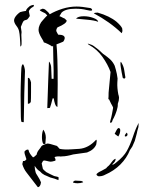

<svg xmlns="http://www.w3.org/2000/svg" viewBox="-20 -702 657 792"><path d="M62 -548Q64 -522 64 -510Q69 -512 69 -521.5Q69 -531 69 -534L68 -558L69 -570L66 -591Q74 -612 77 -615Q80 -618 84.5 -619Q89 -620 91 -621Q93 -622 97 -627Q101 -632 103 -636Q102 -640 101 -645.5Q100 -651 99 -655Q102 -666 115 -673Q118 -674 119.5 -677Q121 -680 118 -682Q108 -680 103 -677Q100 -675 94 -669Q88 -663 87 -657Q81 -656 75 -655Q69 -654 63 -652Q57 -648 50 -641Q38 -628 38 -618Q38 -608 48 -595Q56 -585 58.5 -574Q61 -563 62 -548ZM225 -635Q228 -635 235 -631Q242 -627 246 -626Q247 -625 251 -621.5Q255 -618 255 -617Q255 -605 217 -589Q212 -582 212 -576Q212 -573 215 -568Q218 -563 220 -559Q247 -559 247 -545Q247 -542 244.5 -536Q242 -530 238 -529Q232 -526 226 -524Q220 -522 213 -519Q218 -474 218 -355L217 -261Q211 -262 207 -273.5Q203 -285 202 -296H197Q194 -283 191 -273Q188 -263 186 -257L175 -256Q177 -331 179 -372L182 -448Q185 -446 188 -438Q191 -430 191 -425Q191 -415 193 -377H201Q202 -405 200 -457L199 -513L195 -510Q193 -513 178.5 -520Q164 -527 161 -527Q159 -534 151 -546Q139 -566 139 -579Q139 -589 144 -600Q149 -611 157 -619Q159 -621 164.5 -627.5Q170 -634 175 -638L169 -645Q166 -648 155.5 -652.5Q145 -657 144 -661L155 -666Q162 -666 166.5 -662.5Q171 -659 176 -654Q182 -649 185 -643Q209 -657 238 -666Q267 -675 296 -675Q317 -675 351 -669Q354 -669 357 -666.5Q360 -664 360 -661Q360 -658 355 -658Q349 -658 344 -659.5Q339 -661 336 -661Q318 -666 291 -666Q250 -666 234 -650ZM482 -565Q485 -571 485 -575.5Q485 -580 484 -585Q480 -595 461 -612Q432 -636 383 -650Q371 -650 367 -647Q433 -612 482 -565ZM385 -612Q384 -621 365 -628Q346 -635 326 -635Q301 -635 294 -625Q303 -624 337 -621Q371 -618 385 -612ZM342 -522Q342 -521 343.5 -519.5Q345 -518 347 -517Q380 -499 402.5 -467.5Q425 -436 436 -405L431 -352Q428 -325 428 -320Q428 -302 427 -293L430 -292Q432 -289 433.5 -284.5Q435 -280 438 -275Q440 -271 442.5 -267Q445 -263 446 -260Q447 -257 446 -254Q442 -230 439 -218Q433 -198 434 -196H437Q441 -196 442.5 -200.5Q444 -205 445 -208Q449 -214 455.5 -229.5Q462 -245 465 -260Q466 -263 466 -274Q471 -287 471 -299Q471 -302 470 -306Q469 -310 468 -313Q463 -340 464 -361L465 -378L462 -397Q461 -403 458 -414Q455 -425 453 -431Q446 -446 435 -456.5Q424 -467 405 -480Q387 -498 367 -512Q363 -515 355.5 -518Q348 -521 343 -522ZM485 -388Q485 -387 485.5 -384Q486 -381 488 -379.5Q490 -378 494 -378L497 -381Q497 -388 496 -390Q495 -395 492.5 -412.5Q490 -430 479 -447Q475 -446 478.5 -423.5Q482 -401 485 -388ZM68 -200Q70 -198 78 -198Q80 -335 83 -407V-409Q83 -416 80 -426.5Q77 -437 74 -437Q69 -434 68 -418.5Q67 -403 67 -399Q65 -339 65 -309L66 -221Q66 -210 68 -200ZM97 -274Q100 -274 103 -276.5Q106 -279 107 -282Q108 -293 108 -322V-362Q102 -385 95 -380V-342V-274ZM380 14Q386 8 400 2Q415 -6 418 -8L422 -13L429 -19Q433 -23 441.5 -34.5Q450 -46 457 -47V-46Q457 -36 443 -24L444 -23Q447 -22 453.5 -27Q460 -32 461 -33Q490 -56 503 -79Q516 -102 528 -137Q539 -171 552 -195L551 -178L546 -160Q546 -157 541.5 -141Q537 -125 536 -121L526 -98Q523 -93 520.5 -89.5Q518 -86 516 -83Q503 -50 476.5 -23.5Q450 3 413 19Q410 21 403.5 23Q397 25 392 25H386Q378 22 378 17Q378 16 380 14ZM468 -139Q476 -152 476 -165Q476 -173 469 -174Q463 -171 459.5 -163Q456 -155 453 -151Q455 -148 459.5 -145Q464 -142 468 -139ZM167 -108Q167 -115 168 -121Q169 -127 169 -134Q169 -152 159 -167Q157 -165 155 -156.5Q153 -148 153 -137Q153 -119 158 -109Q159 -108 167 -108ZM495 -140Q496 -139 500 -139Q506 -142 506 -147Q506 -151 503 -155Q497 -149 495 -144ZM80 -38Q82 -38 85 -40.5Q88 -43 89 -45Q88 -50 84.5 -59Q81 -68 81 -74V-76Q81 -78 85.5 -81.5Q90 -85 94 -85Q98 -85 98 -82Q100 -70 116 -53Q120 -53 131 -64Q133 -75 140 -83.5Q147 -92 151 -99Q153 -102 162 -105.5Q171 -109 177 -110Q186 -109 198 -105Q210 -101 215 -100L226 -88Q245 -84 274 -86Q281 -87 290.5 -87Q300 -87 307 -88Q345 -91 376 -125Q379 -127 379 -120Q379 -116 377 -106Q368 -84 339 -73L282 -65Q254 -57 237 -57Q236 -57 231.5 -56.5Q227 -56 226 -57Q207 -57 205 -53Q209 -47 209 -44Q209 -40 208 -39Q194 -35 189 -35Q185 -35 169 -39Q166 -40 162 -40Q159 -40 156.5 -36.5Q154 -33 152 -28Q153 -22 154.5 -16Q156 -10 157 -5Q161 0 171 8Q178 12 186.5 16Q195 20 201 23Q205 25 212 26Q219 27 222 30L221 41L205 35L187 30L169 22Q166 22 153 13Q151 11 149 9Q147 7 145 5Q134 -1 123 -18Q123 -5 127 9Q128 13 134 22Q140 31 143 37L149 50Q148 60 144.5 65Q141 70 136 70L89 9Q78 -5 72 -25L75 -38ZM300 54Q312 54 323 50Q323 48 319.5 46Q316 44 310 44L290 43Q282 45 281 51Q290 54 300 54Z"/></svg>

Font: BM Euljiro oraeorae
Style: Regular
Weight: 400
Designer: Bongjin Kim; Bomjun Kim; Myungsoo Han; Hyesun Chae; Mikyoung Jeong; Wujin Sim; Minjae Kang; Suwha Jang;
Foundry: Sandoll Inc.
Version: Version 1.000;hotconv 1.0.109;makeexe 2.5.65596